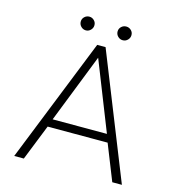

<svg xmlns="http://www.w3.org/2000/svg" viewBox="-120 -939 956 1042"><g transform="rotate(15 357.5 -418.0)"><path d="M215 -798Q215 -814 226.5 -825Q238 -836 254 -836Q269 -836 280.5 -825Q292 -814 292 -798Q292 -782 280.5 -770.5Q269 -759 254 -759Q238 -759 226.5 -770.5Q215 -782 215 -798ZM422 -798Q422 -814 433.5 -825Q445 -836 461 -836Q477 -836 488.5 -825Q500 -814 500 -798Q500 -782 488.5 -770.5Q477 -759 461 -759Q445 -759 433.5 -770.5Q422 -782 422 -798ZM334 -699H381L660 0H606L526 -201H189L109 0H55ZM510 -246 357 -633 205 -246Z"/></g></svg>

Font: Prompt ExtraLight
Style: Regular
Weight: 275
Designer: Katatrad Team
Foundry: CadsonDemak
Version: Version 1.001